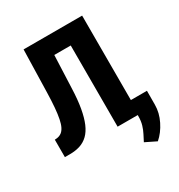

<svg xmlns="http://www.w3.org/2000/svg" viewBox="-209 -852 1120 1198"><g transform="rotate(-30 350.5 -253.0)"><path d="M451.7 -710.9V-585H152.3V-710.9ZM560.5 -710.9V0H405.8V-710.9ZM138.7 -710.9H292.5L277.8 -351.1Q274.9 -270 264.4 -210.7Q253.9 -151.4 236.6 -110.8Q219.2 -70.3 194.1 -45.9Q168.9 -21.5 136 -10.7Q103 0 62.5 0H25.9V-125.5L42.5 -127Q60.5 -129.4 74.7 -139.6Q88.9 -149.9 98.9 -169.9Q108.9 -189.9 115.2 -221.4Q121.6 -252.9 125.5 -298.3Q129.4 -343.8 130.9 -404.3ZM676.3 -102.5 675.8 -2.4Q675.8 55.2 647.7 111.8Q619.6 168.5 577.6 204.6L499 166Q510.3 143.6 522.2 120.8Q534.2 98.1 542.5 70.3Q550.8 42.5 550.8 5.9V-102.5Z"/></g></svg>

Font: Roboto Condensed ExtraBold
Style: Regular
Weight: 800
Designer: Christian Robertson
Foundry: Google
Version: Version 3.008; 2023